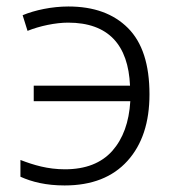

<svg xmlns="http://www.w3.org/2000/svg" viewBox="-20 -562 532 592"><path d="M179.2 9.8C263.2 9.8 327.6 -15.6 373 -65.9C418.5 -116.2 440.9 -184.6 440.9 -271C440.9 -363.3 418.9 -431.2 374.5 -475.6C330.1 -520 269 -542 190.9 -542C140.1 -542 87.4 -530.8 49.8 -515.1L64.9 -466.8C102.1 -481.9 151.4 -492.2 189.9 -492.2C314.5 -492.2 375.5 -423.3 380.9 -297.9H84V-250H381.8C377.9 -185.1 359.4 -134.3 326.2 -96.7C292.5 -59.1 244.1 -40 180.2 -40C127 -40 83.5 -53.2 43 -68.8V-17.1C78.6 -1 122.1 9.8 179.2 9.8Z"/></svg>

Font: Noto Reveo Sans
Style: Regular
Weight: 300
Designer: Monotype Design Team
Foundry: Monotype Imaging Inc.
Version: Version 2.007